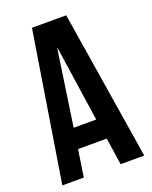

<svg xmlns="http://www.w3.org/2000/svg" viewBox="-133 -774 673 848"><g transform="rotate(-20 203.5 -350.0)"><path d="M284 -700 396 0H285L266 -127H131L112 0H11L123 -700ZM197 -576 145 -222H251L199 -576Z"/></g></svg>

Font: Bebas Neue
Style: Regular
Weight: 400
Designer: Ryoichi Tsunekawa
Foundry: Ryoichi Tsunekawa
Version: Version 1.400